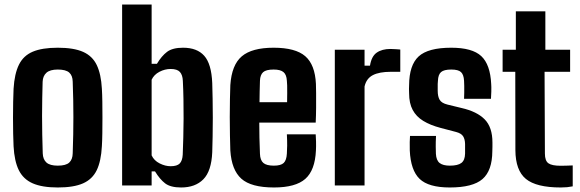

<svg xmlns="http://www.w3.org/2000/svg" viewBox="-20 -820 2566 849"><path d="M235.5 9Q166.5 9 124.8 -9.2Q83 -27.5 63.2 -67.5Q43.5 -107.5 40 -173.5Q39 -196 38.2 -229Q37.5 -262 37.5 -298.8Q37.5 -335.5 38.2 -369.5Q39 -403.5 40 -427.5Q44 -494 63.8 -534Q83.5 -574 125 -591.5Q166.5 -609 235.5 -609Q306.5 -609 347.8 -590.5Q389 -572 408 -532Q427 -492 430.5 -427.5Q432 -403.5 432.5 -370.2Q433 -337 433 -300.8Q433 -264.5 432.5 -231Q432 -197.5 430.5 -173.5Q427 -107.5 407.8 -67.5Q388.5 -27.5 347.2 -9.2Q306 9 235.5 9ZM235.5 -87.5Q271.5 -87.5 286.2 -101.2Q301 -115 301.5 -142Q303 -186.5 303.8 -225.8Q304.5 -265 304.5 -302.5Q304.5 -340 303.8 -378.5Q303 -417 301.5 -459Q301 -486 286 -499.2Q271 -512.5 235.5 -512.5Q201 -512.5 185.2 -498.2Q169.5 -484 168.5 -458.5Q167.5 -424.5 166.8 -386.5Q166 -348.5 166 -307.8Q166 -267 166.8 -225.2Q167.5 -183.5 169 -142Q170 -115 185.5 -101.2Q201 -87.5 235.5 -87.5Z M781 9Q734 9 710.2 -9.2Q686.5 -27.5 665.5 -62H650.5V0H520V-800H650.5V-538H674Q694.5 -572.5 718.8 -590.8Q743 -609 789.5 -609Q851.5 -609 883.2 -573.2Q915 -537.5 918.5 -453Q919.5 -424 920.2 -383.5Q921 -343 921 -299.5Q921 -256 920.2 -216Q919.5 -176 918.5 -147Q915 -63.5 879.2 -27.2Q843.5 9 781 9ZM734.5 -85Q763 -85 774.8 -97.2Q786.5 -109.5 788 -136Q789.5 -171 790.5 -211.8Q791.5 -252.5 791.8 -295.8Q792 -339 791.2 -381.5Q790.5 -424 788.5 -462.5Q787.5 -488.5 775.5 -501.8Q763.5 -515 734.5 -515Q709 -515 685 -502.5Q661 -490 650.5 -467.5V-133Q661 -110 685.8 -97.5Q710.5 -85 734.5 -85Z M1191.5 9Q1090.5 9 1047.2 -29.8Q1004 -68.5 998.5 -154.5Q997.5 -181.5 996.8 -220.8Q996 -260 996 -302.5Q996 -345 996.8 -382.8Q997.5 -420.5 998.5 -444Q1004.5 -533 1049.2 -571Q1094 -609 1190 -609Q1286.5 -609 1329.8 -571.5Q1373 -534 1377 -449Q1377.5 -437 1377.8 -408.2Q1378 -379.5 1377.8 -344Q1377.5 -308.5 1376 -278H1126.5Q1126.5 -245 1127.2 -211Q1128 -177 1129.5 -140Q1130.5 -111.5 1144.5 -99.5Q1158.5 -87.5 1191 -87.5Q1222 -87.5 1234.5 -99.5Q1247 -111.5 1248.5 -141Q1249.5 -155.5 1249.8 -176.5Q1250 -197.5 1248.5 -226H1376Q1377 -216.5 1377.5 -193.8Q1378 -171 1377 -154.5Q1373 -67 1330 -29Q1287 9 1191.5 9ZM1127.5 -368H1249.5Q1250 -388.5 1250 -408Q1250 -427.5 1249.8 -442.2Q1249.5 -457 1248.5 -463Q1247 -490 1233.5 -501.2Q1220 -512.5 1190 -512.5Q1156.5 -512.5 1143.5 -500.8Q1130.5 -489 1129.5 -463Q1129 -438.5 1128.2 -414.8Q1127.5 -391 1127.5 -368Z M1460.5 0V-600H1592V-529.5H1616Q1622.5 -571 1645.8 -587.2Q1669 -603.5 1706.5 -603.5Q1718.5 -603.5 1730.2 -602.5Q1742 -601.5 1750 -601V-502.5H1708Q1657.5 -502.5 1628.8 -487.8Q1600 -473 1592 -437.5V0Z M1969 9Q1875 9 1835.5 -29Q1796 -67 1792 -154.5Q1791.5 -174 1791.8 -191.5Q1792 -209 1793 -219H1908Q1906.5 -190 1906.8 -171.8Q1907 -153.5 1907.5 -140Q1909 -111 1924 -99.2Q1939 -87.5 1969 -87.5Q2004.5 -87.5 2020.2 -99.5Q2036 -111.5 2036.5 -141Q2036.5 -154 2036.5 -158.5Q2036.5 -163 2036.5 -167.2Q2036.5 -171.5 2036.5 -183.5Q2036 -204.5 2027.8 -217.5Q2019.5 -230.5 1996.5 -236.5L1928 -254.5Q1882.5 -266.5 1851.5 -285.5Q1820.5 -304.5 1804.8 -334Q1789 -363.5 1789 -407.5Q1788.5 -418 1788.5 -426.5Q1788.5 -435 1789 -443.5Q1789.5 -532 1831.2 -570.5Q1873 -609 1975.5 -609Q2068.5 -609 2108.2 -571.8Q2148 -534.5 2152 -448.5Q2153 -438 2152.5 -415Q2152 -392 2151 -383H2032Q2032.5 -394.5 2032.8 -410Q2033 -425.5 2032.8 -440Q2032.5 -454.5 2032 -463Q2030.5 -490 2018.5 -501.2Q2006.5 -512.5 1975.5 -512.5Q1943 -512.5 1930.2 -501.2Q1917.5 -490 1916.5 -463Q1916 -458.5 1915.5 -449Q1915 -439.5 1915.5 -418.5Q1915.5 -393.5 1924 -378.8Q1932.5 -364 1959 -357.5L2020.5 -342.5Q2089 -327 2123.2 -292.2Q2157.5 -257.5 2157.5 -190Q2157.5 -180 2157.5 -170.8Q2157.5 -161.5 2157 -151Q2156.5 -65.5 2113.5 -28.2Q2070.5 9 1969 9Z M2459.5 9Q2351.5 9 2305.5 -28.8Q2259.5 -66.5 2259 -156L2258.5 -502.5H2202.5V-600H2261V-770H2391.5V-600H2501V-502.5H2388L2389.5 -141Q2389.5 -109 2405 -98Q2420.5 -87 2459.5 -87Q2473.5 -87 2485.5 -87.5Q2497.5 -88 2512.5 -88.5V4Q2500.5 6.5 2487.5 7.8Q2474.5 9 2459.5 9Z"/></svg>

Font: Big Shoulders
Style: Bold
Weight: 700
Designer: Patric King
Foundry: XO Type Co
Version: Version 2.002